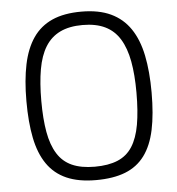

<svg xmlns="http://www.w3.org/2000/svg" viewBox="-52 -755 749 814"><g transform="rotate(-5 323.0 -348.5)"><path d="M324 -47Q382 -47 421.5 -63.5Q461 -80 484 -116Q507 -152 517 -208.5Q527 -265 527 -345Q527 -421 516.5 -478Q506 -535 482.5 -573.5Q459 -612 420 -631Q381 -650 324 -650Q267 -650 228 -631Q189 -612 165.5 -574Q142 -536 132 -478.5Q122 -421 122 -345Q122 -268 132 -212Q142 -156 165 -119Q188 -82 227 -64.5Q266 -47 324 -47ZM324 10Q250 10 199 -12.5Q148 -35 117 -80Q86 -125 72.5 -192Q59 -259 59 -349Q59 -438 73 -505Q87 -572 118 -617Q149 -662 199.5 -684.5Q250 -707 324 -707Q398 -707 449 -683Q500 -659 531.5 -612.5Q563 -566 577 -497.5Q591 -429 591 -340Q591 -247 577 -181Q563 -115 531.5 -72.5Q500 -30 449 -10Q398 10 324 10Z"/></g></svg>

Font: Panefresco 250wt
Style: Regular
Weight: 300
Version: Version 1.000